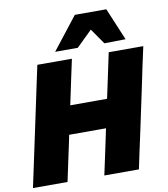

<svg xmlns="http://www.w3.org/2000/svg" viewBox="-101 -1051 994 1135"><g transform="rotate(-10 396.0 -483.0)"><path d="M4 0Q16.5 -57 27.5 -109.5Q38.5 -162 53.5 -231.5L105 -473.5Q120 -543.5 131.5 -598.5Q143 -653.5 156 -713H363.5Q351 -654.5 339 -599Q327 -543.5 312.5 -473.5L306 -443.5H527L533.5 -473.5Q548.5 -543.5 560.2 -598.5Q572 -653.5 584.5 -713H792Q779 -654 767.2 -599Q755.5 -544 741 -473.5L689.5 -231Q674.5 -162 663.2 -109.5Q652 -57 640 0H432.5Q444.5 -56 455.8 -109Q467 -162 482 -231.5L490.5 -273H269.5L261 -231.5Q246 -161.5 234.8 -109Q223.5 -56.5 211.5 0ZM568.5 -769.5Q552.5 -792.5 536.2 -815.8Q520 -839 503.5 -863Q479 -839.5 455.5 -816.2Q432 -793 409 -770.5H273Q312 -820 349.5 -868.2Q387 -916.5 425.5 -965.5H614.5Q635 -916.5 655.5 -868Q676 -819.5 696 -771.5Z"/></g></svg>

Font: Commissioner ExtraBold
Style: Italic
Weight: 800
Italic angle: -12°
Designer: Kostas Bartsokas
Foundry: Kostas Bartsokas
Version: Version 1.000; ttfautohint (v1.8.3)